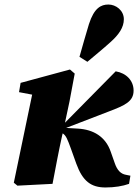

<svg xmlns="http://www.w3.org/2000/svg" viewBox="-20 -812 610 848"><path d="M41 -5 57 8 212 0C226 -73 239 -144 255 -216L257 -223C272 -213 278 -197 293 -156L317 -89C345 -12 382 16 446 16C486 16 522 10 550 0L556 -36L536 -40C514 -44 498 -59 487 -91L469 -142C446 -209 392 -240 324 -244L272 -247L459 -319C533 -347 570 -364 570 -412C570 -456 538 -489 491 -497L267 -270L287 -364L310 -487L289 -505L71 -446L64 -405L122 -394ZM331 -561 366 -539C400 -568 435 -596 468 -626C505 -659 527 -691 527 -727C527 -766 492 -792 459 -792C426 -792 396 -777 373 -706C358 -658 345 -609 331 -561Z"/></svg>

Font: Source Serif Pro Black
Style: Italic
Weight: 900
Italic angle: -12°
Designer: Frank Grießhammer
Foundry: Adobe Systems Incorporated
Version: Version 3.001;hotconv 1.0.111;makeotfexe 2.5.65597